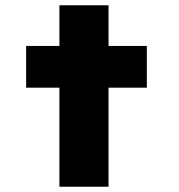

<svg xmlns="http://www.w3.org/2000/svg" viewBox="-20 -707 679 727"><path d="M205 0V-687H391V0ZM79 -375V-533H536V-375Z"/></svg>

Font: Lexend Mega ExtraBold
Style: Regular
Weight: 800
Designer: Bonnie Shaver-Troup, Thomas Jockin
Foundry: Lexend
Version: Version 1.007